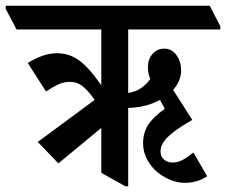

<svg xmlns="http://www.w3.org/2000/svg" viewBox="-68 -644 790 671"><path d="M136 -73 64 -148 263 -295Q241 -326 221.5 -342Q202 -358 176 -358Q156 -358 136 -349Q116 -340 93 -324L29 -424Q53 -439 79 -448.5Q105 -458 131 -458Q174 -458 208.5 -433Q243 -408 286 -346V-541H-10L-48 -613V-624H665L702 -552V-541H380V-319Q406 -323 425.5 -336.5Q445 -350 457 -368Q449 -387 449 -410Q449 -437 465 -455.5Q481 -474 506 -474Q533 -474 549 -451Q565 -428 565 -398Q565 -379 557.5 -361.5Q550 -344 537 -330L604 -225Q543 -190 518 -165Q493 -140 493 -115Q493 -97 505 -86.5Q517 -76 536 -76Q553 -76 570 -85Q587 -94 608 -111L656 -28Q640 -17 620 -11Q600 -5 578 -5Q552 -5 527 -15.5Q502 -26 481 -43Q459 -62 445.5 -88Q432 -114 432 -143Q432 -179 449 -206.5Q466 -234 508 -264L491 -295Q466 -281 436.5 -274Q407 -267 380 -267V7H370L286 -40V-197Z"/></svg>

Font: Noto Serif Devanagari ExtraCondensed SemiBold
Style: Regular
Weight: 600
Width: 2
Designer: Universal Thirst, Indian Type Foundry and the Monotype Design Team
Foundry: Monotype Imaging Inc.
Version: Version 2.004; ttfautohint (v1.8.4.7-5d5b)